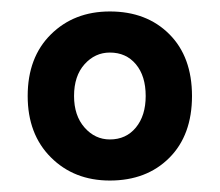

<svg xmlns="http://www.w3.org/2000/svg" viewBox="-20 -630 383 335"><path d="M171.7 -315Q109.2 -315 68.8 -355.4Q28.3 -395.8 28.3 -462.5Q28.3 -530 68.8 -570Q109.2 -610 171.7 -610Q235.8 -610 275.4 -570.4Q315 -530.8 315 -462.5Q315 -394.2 275.4 -354.6Q235.8 -315 171.7 -315ZM171.7 -386.7Q200 -386.7 217.1 -407.5Q234.2 -428.3 234.2 -462.5Q234.2 -497.5 217.1 -517.9Q200 -538.3 171.7 -538.3Q145.8 -538.3 127.5 -517.9Q109.2 -497.5 109.2 -462.5Q109.2 -428.3 127.5 -407.5Q145.8 -386.7 171.7 -386.7Z"/></svg>

Font: Funnel Sans Light SemiBold
Style: Regular
Weight: 600
Version: Version 1.000